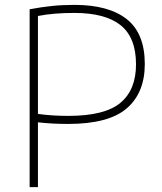

<svg xmlns="http://www.w3.org/2000/svg" viewBox="-20 -767 664 787"><path d="M101.5 0V-729Q149 -738 192.5 -742.5Q236 -747 285 -747Q425 -747 499.2 -688.8Q573.5 -630.5 573.5 -504.5Q573.5 -386.5 499.5 -322.8Q425.5 -259 259.5 -259Q227 -259 198 -260.5Q169 -262 135.5 -265.5V0ZM260.5 -292Q409 -292 473.2 -345.2Q537.5 -398.5 537.5 -503Q537.5 -613.5 474.2 -663.8Q411 -714 285 -714Q242 -714 205.5 -711Q169 -708 135.5 -701.5V-300Q165.5 -296 195.5 -294Q225.5 -292 260.5 -292Z"/></svg>

Font: Encode Sans SC SemiExpanded Thin
Style: Regular
Weight: 250
Width: 6
Designer: Multiple Designers
Foundry: Impallari Type
Version: Version 3.002